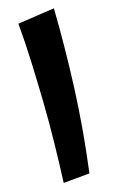

<svg xmlns="http://www.w3.org/2000/svg" viewBox="-125 -857 550 914"><g transform="rotate(-15 150.0 -400.5)"><path d="M200 -5 70 7Q74 -86 76 -186.5Q78 -287 76 -389.5Q74 -492 70 -591.5Q66 -691 58 -781L240 -808Q244 -620 235.5 -416.5Q227 -213 200 -5Z"/></g></svg>

Font: Marhey Light Medium
Style: Regular
Weight: 500
Version: Version 1.000